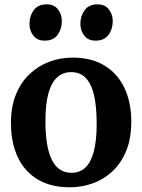

<svg xmlns="http://www.w3.org/2000/svg" viewBox="-20 -828 636 860"><path d="M29 -276.5Q29 -350 51.5 -405Q74 -460 112.8 -496.5Q151.5 -533 201 -551.5Q250.5 -570 304.5 -570Q389.5 -570 448 -534.5Q506.5 -499 537.2 -434.5Q568 -370 568 -282.5Q568 -208 545.5 -152.8Q523 -97.5 484 -61Q445 -24.5 395.5 -6.8Q346 11 291.5 11Q228.5 11 179.5 -9.2Q130.5 -29.5 97 -67Q63.5 -104.5 46.2 -157.8Q29 -211 29 -276.5ZM300.5 -54Q337.5 -54 362.2 -77.2Q387 -100.5 400 -149Q413 -197.5 413 -272Q413 -326.5 407 -369.8Q401 -413 387.5 -443.2Q374 -473.5 352.2 -489.2Q330.5 -505 299 -505Q262 -505 236.2 -481.8Q210.5 -458.5 197 -410.2Q183.5 -362 183.5 -287Q183.5 -232 190 -188.8Q196.5 -145.5 210.5 -115.5Q224.5 -85.5 246.8 -69.8Q269 -54 300.5 -54ZM180 -646Q146.5 -646 129.2 -668.8Q112 -691.5 112 -721Q112 -756.5 131.2 -782.5Q150.5 -808.5 188.5 -808.5H189.5Q222.5 -808.5 239.8 -785.8Q257 -763 257 -733.5Q257 -698 238 -672Q219 -646 181 -646ZM407.5 -646Q374.5 -646 357.2 -668.8Q340 -691.5 340 -721Q340 -756.5 359.2 -782.5Q378.5 -808.5 416 -808.5H417Q450.5 -808.5 467.8 -785.8Q485 -763 485 -733.5Q485 -698 466 -672Q447 -646 408.5 -646Z"/></svg>

Font: Merriweather Light 18pt
Style: Bold
Weight: 700
Version: Version 2.100